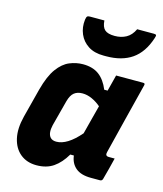

<svg xmlns="http://www.w3.org/2000/svg" viewBox="-119 -885 837 984"><g transform="rotate(15 300.0 -393.5)"><path d="M265 -552Q317 -552 350 -527.5Q383 -503 403 -454H421Q426 -473 431 -493Q436 -513 443 -540H587Q598 -540 595 -529Q571 -433 545.5 -332Q520 -231 500 -149Q494 -127 515 -127H546Q539 -98 531.5 -69Q524 -40 516 -11Q513 0 502 0H454Q401 0 373 -23.5Q345 -47 340 -88H321Q293 -40 256.5 -15Q220 10 167 10Q116 10 81.5 -18Q47 -46 35.5 -96.5Q24 -147 41 -214L81 -369Q101 -444 130 -483.5Q159 -523 194 -537.5Q229 -552 265 -552ZM203 -144Q214 -133 234 -133Q292 -133 359 -211Q369 -250 379 -288.5Q389 -327 399 -365Q377 -384 351.5 -395.5Q326 -407 301 -407Q274 -407 257 -393.5Q240 -380 231 -347L195 -210Q190 -189 191.5 -172Q193 -155 203 -144ZM383 -734Q417 -734 443.5 -748.5Q470 -763 486 -797H575Q585 -797 587 -793Q589 -789 584 -775Q558 -696 504.5 -659Q451 -622 368 -622H354Q305 -622 272.5 -643Q240 -664 225 -699Q210 -734 215 -775Q217 -789 221 -793Q225 -797 235 -797H312Q314 -763 330 -748.5Q346 -734 383 -734Z"/></g></svg>

Font: Recursive Mn Lnr St XBd
Style: Italic
Weight: 800
Italic angle: -15°
Monospace: yes
Version: Version 1.079;hotconv 1.0.112;makeotfexe 2.5.65598; ttfautoh